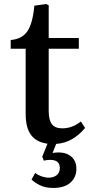

<svg xmlns="http://www.w3.org/2000/svg" viewBox="-20 -699 445 950"><path d="M243 231Q204 231 176.5 217Q149 203 136 189L154 157Q169 168 186.5 174Q204 180 222 180Q244 180 260 168Q276 156 276 132Q276 92 228 92Q211 92 197 96L189 76L215 12Q161 5 134 -30.5Q107 -66 107 -136V-458H33V-501Q90 -506 116 -545Q142 -584 150 -671L209 -679L221 -673V-511H370V-458H221V-149Q221 -106 236.5 -85Q252 -64 288 -64Q338 -64 380 -98L401 -66Q372 -31 336.5 -10.5Q301 10 258 13L240 58Q295 49 326.5 71Q358 93 358 136Q358 178 328.5 204.5Q299 231 243 231Z"/></svg>

Font: Literata 36pt Medium
Style: Regular
Weight: 500
Designer: Latin by Veronika Burian and Jose Scaglione. Greek by Irene Vlachou. Cyrillic by Vera Evstafieva.
Foundry: TypeTogether
Version: Version 3.002